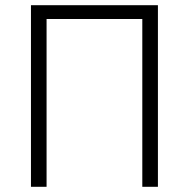

<svg xmlns="http://www.w3.org/2000/svg" viewBox="-20 -718 726 738"><path d="M99 0V-698H587V0H527V-645H159V0Z"/></svg>

Font: IBM Plex Sans Light
Style: Regular
Weight: 300
Designer: Mike Abbink, Paul van der Laan, Pieter van Rosmalen
Foundry: Bold Monday
Version: Version 3.0